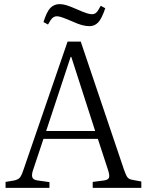

<svg xmlns="http://www.w3.org/2000/svg" viewBox="-20 -912 713 932"><path d="M7 0V-29L49 -36Q67 -40 75.5 -49Q84 -58 94 -88L308 -710H372L582 -88Q591 -62 598.5 -51.5Q606 -41 628 -38L666 -31V0H430V-29L485 -36Q505 -39 509 -49.5Q513 -60 505 -85L455 -238H191L141 -88Q133 -66 136.5 -52.5Q140 -39 163 -36L220 -28V0ZM204 -276H442L326 -636H323ZM415 -785Q398 -785 378.5 -790Q359 -795 331 -808Q298 -822 282 -827.5Q266 -833 257 -833Q244 -833 235 -825Q226 -817 213 -793L191 -805Q207 -856 225 -874Q243 -892 269 -892Q285 -892 303 -886.5Q321 -881 353 -867Q387 -852 402 -847.5Q417 -843 426 -843Q438 -843 446.5 -850Q455 -857 469 -884L491 -872Q473 -819 455.5 -802Q438 -785 415 -785Z"/></svg>

Font: Literata 36pt Light
Style: Regular
Weight: 300
Designer: Latin by Veronika Burian and Jose Scaglione. Greek by Irene Vlachou. Cyrillic by Vera Evstafieva.
Foundry: TypeTogether
Version: Version 3.002